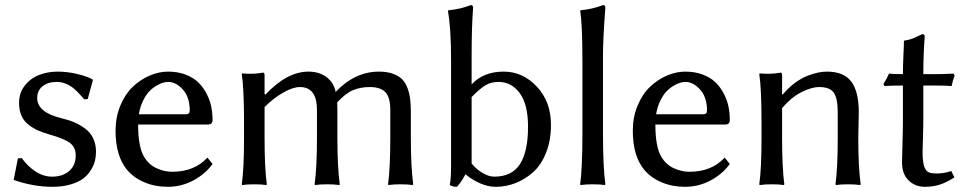

<svg xmlns="http://www.w3.org/2000/svg" viewBox="-20 -718 3782 748"><path d="M49.8 -101.1 64.9 -102.1Q87.4 -70.3 118.4 -50Q149.4 -29.8 183.1 -29.8Q224.1 -29.8 249.5 -51.8Q274.9 -73.7 274.9 -112.8Q274.9 -146 250 -163.1Q226.6 -178.7 173.8 -193.8Q147.9 -201.2 129.4 -209.2Q110.8 -217.3 92.3 -231.2Q73.7 -245.1 64 -266.6Q54.2 -288.1 54.2 -316.9Q54.2 -356.4 76.9 -385Q99.6 -413.6 133.1 -426.3Q166.5 -439 205.1 -439Q241.2 -439 279.1 -430.2Q316.9 -421.4 339.8 -409.2L341.8 -405.8L321.8 -332L308.1 -331.1Q279.8 -364.3 262.7 -377Q232.9 -398.9 201.2 -398.9Q167.5 -398.9 146.2 -382.3Q125 -365.7 125 -335.9Q125 -280.8 217.8 -257.8Q247.1 -251 269.3 -241.5Q291.5 -231.9 311.8 -217Q332 -202.1 343 -179.2Q354 -156.2 354 -127Q354 -108.9 349.9 -91.6Q345.7 -74.2 334 -55.2Q322.3 -36.1 304 -22.2Q285.6 -8.3 254.6 0.7Q223.6 9.8 184.1 9.8Q109.9 9.8 33.2 -17.1Z M521 -272.9H705.1Q719.2 -272.9 719.2 -287.1Q719.2 -339.4 692.4 -369.1Q665.5 -398.9 634.8 -398.9Q626.5 -398.9 615.7 -396Q605 -393.1 589.8 -384.3Q574.7 -375.5 561.8 -362.3Q548.8 -349.1 537.4 -325.7Q525.9 -302.2 521 -272.9ZM788.1 -104 808.1 -79.1Q778.8 -39.1 732.4 -14.6Q686 9.8 633.8 9.8Q583.5 9.8 542.5 -7.8Q501.5 -24.9 475.1 -56.2Q430.2 -109.9 430.2 -209Q430.2 -261.7 448.7 -306.4Q467.3 -351.1 496.8 -379.4Q526.4 -407.7 562.5 -423.3Q598.6 -439 634.8 -439Q672.9 -439 703.4 -427.2Q733.9 -415.5 752.9 -396.7Q772 -377.9 784.9 -352.8Q797.9 -327.6 803 -302.2Q808.1 -276.9 808.1 -250Q808.1 -232.9 790 -232.9H518.1Q518.1 -144.5 542 -106Q560.5 -75.7 590.3 -62.5Q620.6 -48.8 650.9 -48.8Q737.3 -48.8 788.1 -104Z M1010.7 -352.1 1013.7 -349.1Q1098.1 -439 1181.6 -439Q1223.6 -439 1252.2 -417.5Q1280.8 -396 1287.6 -359.9Q1362.8 -439 1456.5 -439Q1487.8 -439 1510.7 -430.7Q1533.7 -422.4 1546.9 -408.9Q1560.1 -395.5 1567.9 -374Q1575.7 -352.5 1578.1 -330.8Q1580.6 -309.1 1580.6 -279.8V-180.2Q1580.6 -67.9 1589.8 0L1587.4 2.9Q1569.3 0 1540.5 0Q1511.7 0 1493.7 2.9L1491.7 0Q1500.5 -61 1500.5 -180.2V-290Q1500.5 -338.9 1481.4 -358.9Q1462.4 -378.9 1420.4 -378.9Q1385.3 -378.9 1355.7 -366.9Q1326.2 -355 1293.5 -318.8Q1294.4 -306.6 1294.4 -280.8V-180.2Q1294.4 -67.9 1303.7 0L1301.8 2.9Q1283.2 0 1254.4 0Q1225.6 0 1207.5 2.9L1205.6 0Q1214.8 -64.5 1214.8 -180.2V-290Q1214.8 -378.9 1148.4 -378.9Q1121.6 -378.9 1083.5 -357.4Q1045.4 -335.9 1010.7 -300.8V-180.2Q1010.7 -64.5 1019.5 0L1017.6 2.9Q999 0 970.7 0Q942.4 0 923.8 2.9L921.9 0Q930.7 -61 930.7 -180.2V-234.9Q930.7 -373.5 921.9 -429.2L923.8 -432.1Q965.8 -427.7 1004.4 -435.1Q1010.7 -435.1 1010.7 -424.8Z M1817.4 -81.1Q1833.5 -60.5 1858.4 -45.2Q1883.3 -29.8 1905.3 -29.8Q1974.6 -29.8 2005.9 -78.9Q2037.1 -127.9 2037.1 -224.1Q2037.1 -312 2004.6 -355.5Q1972.2 -398.9 1922.4 -398.9Q1893.1 -398.9 1871.1 -385.7Q1849.1 -372.6 1817.4 -339.8ZM1817.4 -500V-389.2Q1863.3 -439 1942.4 -439Q2017.1 -439 2071.8 -380.1Q2126.5 -321.3 2126.5 -231.9Q2126.5 -170.9 2107.4 -123Q2088.4 -75.2 2056.9 -47.1Q2025.4 -19 1988 -4.6Q1950.7 9.8 1911.1 9.8Q1880.9 9.8 1849.1 -4.4Q1817.4 -18.6 1793.5 -39.1Q1776.9 -8.3 1760.3 9.8Q1740.2 9.8 1732.4 2Q1737.3 -22.5 1737.3 -73.2V-481.9Q1737.3 -608.4 1725.1 -674.8L1727.1 -678.2Q1771.5 -681.6 1814.5 -698.2Q1823.2 -698.2 1823.2 -688Q1817.4 -614.3 1817.4 -500Z M2249 -200.2V-481.9Q2249 -627 2240.2 -674.8L2242.2 -678.2Q2286.1 -681.6 2329.1 -698.2Q2338.4 -698.2 2338.4 -688Q2329.1 -567.4 2329.1 -500V-200.2Q2329.1 -67.9 2338.4 0L2335.9 2.9Q2317.4 0 2289.1 0Q2260.7 0 2242.2 2.9L2240.2 0Q2249 -64.5 2249 -200.2Z M2536.1 -272.9H2720.2Q2734.4 -272.9 2734.4 -287.1Q2734.4 -339.4 2707.5 -369.1Q2680.7 -398.9 2649.9 -398.9Q2641.6 -398.9 2630.9 -396Q2620.1 -393.1 2605 -384.3Q2589.8 -375.5 2576.9 -362.3Q2564 -349.1 2552.5 -325.7Q2541 -302.2 2536.1 -272.9ZM2803.2 -104 2823.2 -79.1Q2793.9 -39.1 2747.6 -14.6Q2701.2 9.8 2648.9 9.8Q2598.6 9.8 2557.6 -7.8Q2516.6 -24.9 2490.2 -56.2Q2445.3 -109.9 2445.3 -209Q2445.3 -261.7 2463.9 -306.4Q2482.4 -351.1 2512 -379.4Q2541.5 -407.7 2577.6 -423.3Q2613.8 -439 2649.9 -439Q2688 -439 2718.5 -427.2Q2749 -415.5 2768.1 -396.7Q2787.1 -377.9 2800 -352.8Q2813 -327.6 2818.1 -302.2Q2823.2 -276.9 2823.2 -250Q2823.2 -232.9 2805.2 -232.9H2533.2Q2533.2 -144.5 2557.1 -106Q2575.7 -75.7 2605.5 -62.5Q2635.7 -48.8 2666 -48.8Q2752.4 -48.8 2803.2 -104Z M3323.7 -180.2Q3323.7 -67.9 3333 0L3330.6 2.9Q3312 0 3283.7 0Q3255.4 0 3236.8 2.9L3234.9 0Q3243.7 -64.5 3243.7 -180.2V-277.8Q3243.7 -336.9 3227.5 -357.9Q3211.4 -378.9 3171.9 -378.9Q3141.1 -378.9 3101.6 -358.6Q3062 -338.4 3026.9 -296.9V-180.2Q3026.9 -64.5 3035.6 0L3033.7 2.9Q3015.1 0 2986.8 0Q2958.5 0 2939.9 2.9L2938 0Q2946.8 -61 2946.8 -180.2V-234.9Q2946.8 -373.5 2938 -429.2L2939.9 -432.1Q2982.4 -427.7 3021 -435.1Q3026.9 -435.1 3026.9 -424.8V-352.1L3028.8 -349.1Q3051.3 -376 3076.7 -394.8Q3102.1 -413.6 3125.5 -422.6Q3148.9 -431.6 3167 -435.3Q3185.1 -439 3201.7 -439Q3267.6 -439 3296.6 -399.9Q3325.7 -360.8 3325.7 -280.8Q3325.7 -264.6 3324.7 -230.5Q3323.7 -196.3 3323.7 -180.2Z M3497.6 -429.2Q3497.6 -460.9 3499.5 -500.5Q3501.5 -540 3501.5 -557.1L3503.4 -560.1Q3518.1 -562 3529.1 -565.7Q3540 -569.3 3553 -575.7Q3565.9 -582 3573.2 -585Q3582.5 -585 3582.5 -575.2Q3577.1 -504.4 3577.1 -429.2H3624.5Q3634.8 -429.2 3647.7 -429.4Q3660.6 -429.7 3674.6 -430.4Q3688.5 -431.2 3694.3 -431.2L3699.2 -423.8Q3691.4 -404.3 3687.5 -382.8Q3669.9 -384.8 3615.2 -384.8H3577.1V-258.8Q3577.1 -225.1 3575.7 -181.2Q3574.2 -137.2 3574.2 -126Q3574.2 -85 3581.8 -65.9Q3589.4 -46.9 3607.4 -43.9Q3646 -38.1 3686 -51.8L3698.2 -26.9Q3667 -6.8 3640.6 1.5Q3614.3 9.8 3582.5 9.8Q3545.4 9.8 3519.8 -15.1Q3494.1 -40 3494.1 -85.9Q3494.1 -97.2 3495.8 -155.8Q3497.6 -214.4 3497.6 -248V-384.8Q3449.2 -384.8 3426.3 -382.8L3421.4 -390.1Q3434.6 -410.6 3443.4 -431.2Q3459.5 -429.2 3497.6 -429.2Z"/></svg>

Font: Linux Biolinum G
Style: Regular
Weight: 400
Designer: Philipp H. Poll
Foundry: Philipp H. Poll
Version: Version 1.1.0 ; ttfautohint (v1.6)